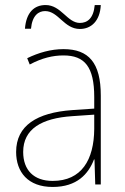

<svg xmlns="http://www.w3.org/2000/svg" viewBox="-20 -732 498 762"><path d="M79 -618H103C108 -672 134 -688 159 -688C212 -688 234 -617 297 -617C342 -617 377 -649 380 -712H356C351 -658 326 -641 297 -641C247 -641 223 -712 161 -712C116 -712 84 -683 79 -618ZM232 -537C182 -537 133 -523 88 -501L98 -476C147 -502 190 -512 232 -512C316 -512 354 -467 354 -347V-301L266 -295C127 -285 44 -234 44 -129C44 -49 91 10 189 10C286 10 331 -42 353 -99H355L358 0H380V-353C380 -483 332 -537 232 -537ZM267 -271 354 -277V-220C353 -98 304 -14 189 -14C114 -14 72 -57 72 -129C72 -220 145 -263 267 -271Z"/></svg>

Font: Noto Sans Sinhala SemiCondensed Thin
Style: Regular
Weight: 100
Width: 4
Designer: Jelle Bosma - Monotype Design Team
Foundry: Monotype Imaging Inc.
Version: Version 2.006